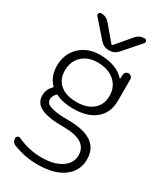

<svg xmlns="http://www.w3.org/2000/svg" viewBox="-239 -864 985 1159"><g transform="rotate(30 253.5 -284.5)"><path d="M88.9 -368.2Q88.9 -306.6 129.9 -272Q170.9 -237.3 245.1 -237.3Q316.4 -237.3 357.9 -272.5Q399.4 -307.6 399.4 -368.2Q399.4 -432.6 355 -470.7Q310.5 -508.8 237.3 -508.8Q170.9 -508.8 129.9 -470.2Q88.9 -431.6 88.9 -368.2ZM417 35.2Q417 -68.4 254.9 -68.4Q253.9 -68.4 252 -68.4Q144.5 -68.4 95.2 -92.8Q45.9 -117.2 45.9 -170.9Q45.9 -210.9 77.1 -242.2Q82 -247.1 76.2 -252Q33.2 -295.9 33.2 -369.1Q33.2 -451.2 87.4 -503.4Q141.6 -555.7 226.6 -555.7Q340.8 -555.7 399.4 -492.2Q400.4 -491.2 401.9 -491.7Q403.3 -492.2 403.3 -494.1L404.3 -518.6Q404.3 -529.3 412.1 -537.1Q419.9 -544.9 431.2 -544.9Q442.4 -544.9 450.2 -537.1Q458 -529.3 458 -517.6V-369.1Q458 -286.1 402.3 -239.3Q346.7 -192.4 246.1 -192.4Q174.8 -192.4 128.9 -215.8Q122.1 -219.7 117.2 -214.8Q97.7 -194.3 97.7 -174.8Q97.7 -158.2 107.4 -146.5Q117.2 -134.8 153.8 -126.5Q190.4 -118.2 256.8 -118.2Q473.6 -118.2 473.6 31.2Q473.6 111.3 409.2 159.2Q344.7 207 228.5 207Q140.6 207 59.6 174.8Q33.2 165 33.2 135.7Q33.2 126 41.5 121.1Q49.8 116.2 58.6 120.1Q140.6 158.2 228.5 158.2Q315.4 158.2 366.2 124Q417 89.8 417 35.2ZM350.6 -749Q374 -776.4 410.2 -776.4Q419.9 -776.4 423.8 -766.6Q425.8 -762.7 425.8 -759.8Q425.8 -753.9 421.9 -750L319.3 -632.8Q294.9 -605.5 258.3 -605.5Q221.7 -605.5 197.3 -632.8L94.7 -750Q90.8 -754.9 90.8 -759.8Q90.8 -763.7 91.8 -766.6Q96.7 -776.4 107.4 -776.4Q142.6 -776.4 166 -749L252.9 -645.5Q257.8 -639.6 262.7 -645.5Z"/></g></svg>

Font: irohamaru Light
Style: Regular
Weight: 200
Designer: [Source Han Sans]
Ryoko NISHIZUKA  (kana & ideographs); Paul D. Hunt (Latin, Greek & Cyrillic); Wenlong ZHANG  (bopomofo
Version: Version 1.01